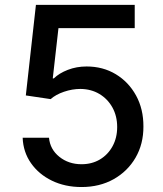

<svg xmlns="http://www.w3.org/2000/svg" viewBox="-20 -747 660 777"><path d="M310 9.9Q243.3 9.9 190.2 -15.8Q137.1 -41.5 105.5 -86.6Q73.9 -131.7 71.7 -189.6H178.3Q182.5 -142.8 220 -112.6Q257.5 -82.4 310 -82.4Q351.9 -82.4 384.4 -101.7Q416.9 -121.1 435.5 -155.2Q454.2 -189.3 454.2 -233Q454.2 -277.3 435 -312Q415.8 -346.6 382.3 -366.7Q348.7 -386.7 305.4 -387.1Q272.4 -387.1 239 -375.7Q205.6 -364.3 185 -345.9L84.5 -360.8L125.4 -727.3H525.2V-633.2H216.6L193.5 -429.7H197.8Q219.1 -450.6 254.4 -464.3Q289.8 -478 330.3 -478Q396.7 -478 448.7 -446.6Q500.7 -415.1 530.7 -360.3Q560.7 -305.4 560.4 -235.1Q560.7 -164.4 528.6 -109Q496.4 -53.6 439.8 -21.8Q383.2 9.9 310 9.9Z"/></svg>

Font: Inter UI Medium
Style: Regular
Weight: 500
Designer: Rasmus Andersson
Foundry: rsms
Version: 3.2;8d6f07862